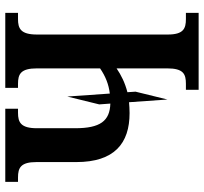

<svg xmlns="http://www.w3.org/2000/svg" viewBox="-42 -712 754 709"><g transform="rotate(-90 334.5 -357.0)"><path d="M642 -47H619C584 -47 562 -56 562 -114V-597C562 -657 584 -667 619 -667H642V-714H365V-667H380C416 -667 437 -657 437 -597V-364C408 -344 378 -332 344 -328L333 -485L304 -367L307 -326C243 -328 216 -363 216 -456V-597C216 -657 238 -667 273 -667H288V-714H18V-667H34C70 -667 91 -657 91 -599V-452C91 -311 160 -255 272 -255C286 -255 300 -256 312 -257L322 -115L351 -233L349 -263C384 -272 412 -286 437 -303V-116C437 -56 416 -47 380 -47H358V0H642Z"/></g></svg>

Font: Noto Serif Condensed Semi
Style: Regular
Weight: 600
Width: 3
Designer: Monotype Design Team
Foundry: Monotype Imaging Inc.
Version: Version 1.002